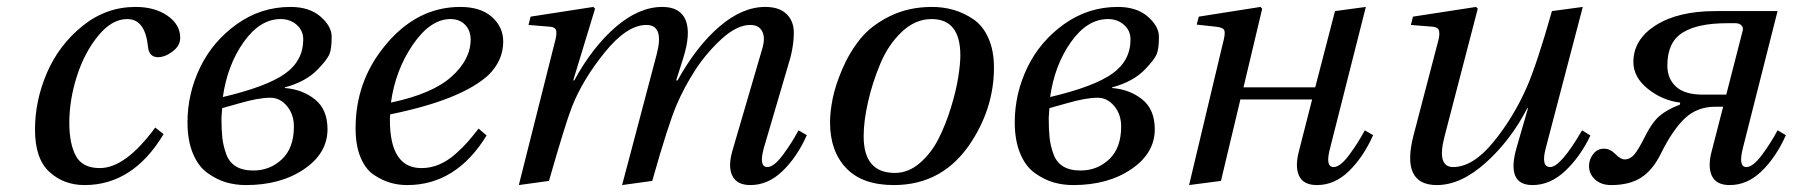

<svg xmlns="http://www.w3.org/2000/svg" viewBox="-20 -522 5173 554"><path d="M371 -502Q427 -502 463.5 -476.5Q500 -451 500 -413Q500 -390 478 -373.5Q456 -357 436 -357Q410 -357 407 -387Q399 -467 347 -467Q303 -467 263.5 -419Q224 -371 202 -302.5Q180 -234 180 -168Q180 -107 199 -72Q218 -37 268 -37Q342 -37 428 -154L452 -135Q364 12 224 12Q164 12 122.5 -26Q81 -64 81 -148Q81 -232 115.5 -312Q150 -392 218 -447Q286 -502 371 -502Z M521 -169Q521 -252 557.5 -327.5Q594 -403 663.5 -452.5Q733 -502 818 -502Q873 -502 905 -474Q937 -446 937 -416Q937 -381 930.5 -365.5Q924 -350 898 -323Q863 -286 802 -270V-268Q853 -264 889 -235Q925 -206 925 -149Q925 -80 857.5 -34Q790 12 690 12Q659 12 632 4Q605 -4 578.5 -23Q552 -42 536.5 -79.5Q521 -117 521 -169ZM619 -182Q619 -147 621.5 -124.5Q624 -102 632.5 -78Q641 -54 660.5 -42Q680 -30 711 -30Q759 -30 793.5 -62.5Q828 -95 828 -157Q828 -192 808 -216Q788 -240 760 -240Q726 -240 671 -224L621 -210Q621 -206 620 -195.5Q619 -185 619 -182ZM623 -242Q750 -272 802.5 -309.5Q855 -347 855 -408Q855 -434 836 -450.5Q817 -467 790 -467Q730 -467 683 -400.5Q636 -334 623 -242Z M1006 -152Q1006 -286 1089 -388Q1181 -502 1308 -502Q1367 -502 1399.5 -473Q1432 -444 1432 -402Q1432 -348 1390 -306Q1312 -234 1106 -192Q1105 -185 1105 -176Q1105 -37 1196 -37Q1223 -37 1247.5 -47.5Q1272 -58 1294 -77.5Q1316 -97 1329.5 -112.5Q1343 -128 1361 -151L1384 -131Q1296 12 1155 12Q1130 12 1107 5.5Q1084 -1 1059.5 -17Q1035 -33 1020.5 -67.5Q1006 -102 1006 -152ZM1108 -226Q1227 -251 1282.5 -300.5Q1338 -350 1338 -408Q1338 -434 1322 -450.5Q1306 -467 1280 -467Q1222 -467 1171.5 -393.5Q1121 -320 1108 -226Z M1477 12 1580 -397Q1587 -421 1585 -432.5Q1583 -444 1566 -445L1505 -450L1511 -474L1692 -502L1697 -497L1634 -290H1637Q1690 -387 1757 -444.5Q1824 -502 1891 -502Q1943 -502 1958.5 -463.5Q1974 -425 1951 -353L1931 -290H1935Q1990 -389 2056 -445.5Q2122 -502 2188 -502Q2228 -502 2249 -482Q2270 -462 2270.5 -429.5Q2271 -397 2261 -357L2184 -95Q2169 -40 2194 -40Q2213 -40 2239 -75Q2265 -110 2284 -146L2308 -132Q2280 -69 2238 -28.5Q2196 12 2145 12Q2107 12 2093.5 -14Q2080 -40 2093 -86L2179 -380Q2189 -412 2179.5 -431Q2170 -450 2145 -450Q2106 -450 2061.5 -409Q2017 -368 1985.5 -319Q1954 -270 1933 -221Q1908 -163 1862 0L1775 12L1801 -86L1875 -366Q1897 -450 1845 -450Q1789 -450 1725 -371Q1661 -292 1630 -213Q1611 -164 1564 0Z M2375 -169Q2375 -199 2382.5 -237Q2390 -275 2410.5 -323Q2431 -371 2462.5 -410Q2494 -449 2548 -475.5Q2602 -502 2669 -502Q2702 -502 2731.5 -493.5Q2761 -485 2788.5 -466.5Q2816 -448 2832 -412Q2848 -376 2848 -327Q2848 -215 2785 -116Q2704 12 2559 12Q2468 12 2421.5 -37Q2375 -86 2375 -169ZM2472 -129Q2472 -23 2562 -23Q2601 -23 2634 -51.5Q2667 -80 2688 -121.5Q2709 -163 2724 -212Q2739 -261 2745 -299.5Q2751 -338 2751 -362Q2751 -467 2668 -467Q2621 -467 2582 -430Q2543 -393 2520 -338Q2497 -283 2484.5 -227.5Q2472 -172 2472 -129Z M2908 -169Q2908 -252 2944.5 -327.5Q2981 -403 3050.5 -452.5Q3120 -502 3205 -502Q3260 -502 3292 -474Q3324 -446 3324 -416Q3324 -381 3317.5 -365.5Q3311 -350 3285 -323Q3250 -286 3189 -270V-268Q3240 -264 3276 -235Q3312 -206 3312 -149Q3312 -80 3244.5 -34Q3177 12 3077 12Q3046 12 3019 4Q2992 -4 2965.5 -23Q2939 -42 2923.5 -79.5Q2908 -117 2908 -169ZM3006 -182Q3006 -147 3008.5 -124.5Q3011 -102 3019.5 -78Q3028 -54 3047.5 -42Q3067 -30 3098 -30Q3146 -30 3180.5 -62.5Q3215 -95 3215 -157Q3215 -192 3195 -216Q3175 -240 3147 -240Q3113 -240 3058 -224L3008 -210Q3008 -206 3007 -195.5Q3006 -185 3006 -182ZM3010 -242Q3137 -272 3189.5 -309.5Q3242 -347 3242 -408Q3242 -434 3223 -450.5Q3204 -467 3177 -467Q3117 -467 3070 -400.5Q3023 -334 3010 -242Z M3411 12 3508 -395Q3516 -424 3513 -433.5Q3510 -443 3488 -445L3433 -451L3439 -474L3617 -502L3622 -497L3568 -270H3775L3832 -490L3921 -502L3818 -95Q3803 -40 3828 -40Q3847 -40 3873 -75Q3899 -110 3918 -146L3942 -132Q3914 -69 3872.5 -28.5Q3831 12 3780 12Q3741 12 3728.5 -14.5Q3716 -41 3728 -86L3766 -235H3559L3503 0Z M4051 -450 4057 -474 4239 -502 4244 -497 4148 -128Q4125 -40 4173 -40Q4230 -40 4289 -112Q4348 -184 4387 -274Q4416 -342 4458 -490L4547 -502L4440 -94Q4426 -40 4453 -40Q4483 -40 4545 -146L4569 -131Q4540 -70 4496.5 -29Q4453 12 4402 12Q4325 12 4356 -96L4389 -210H4387Q4339 -117 4267 -52.5Q4195 12 4126 12Q4021 12 4059 -133L4128 -397Q4135 -420 4132.5 -432Q4130 -444 4113 -445Z M4565 -43Q4565 -62 4577 -77.5Q4589 -93 4608 -93Q4626 -93 4641 -77.5Q4656 -62 4668 -62Q4683 -62 4695 -75.5Q4707 -89 4727 -129Q4747 -169 4768.5 -187.5Q4790 -206 4827 -220L4828 -226Q4777 -232 4735 -265.5Q4693 -299 4693 -343Q4693 -408 4757.5 -449Q4822 -490 4930 -490H5109L5009 -95Q4995 -40 5019 -40Q5038 -40 5064 -75Q5090 -110 5109 -146L5133 -132Q5105 -69 5063.5 -28.5Q5022 12 4971 12Q4932 12 4919.5 -14.5Q4907 -41 4919 -86L4952 -214H4929Q4877 -214 4841.5 -180.5Q4806 -147 4772 -78Q4748 -30 4714.5 -9Q4681 12 4629 12Q4600 12 4582.5 -4Q4565 -20 4565 -43ZM4791 -333Q4791 -295 4816 -272Q4841 -249 4893 -249H4961L5008 -432Q5011 -442 5005 -448.5Q4999 -455 4988 -455H4963Q4878 -455 4834.5 -427.5Q4791 -400 4791 -333Z"/></svg>

Font: Lingua Franca
Style: Italic
Weight: 400
Italic angle: -13°
Version: Version 1.19